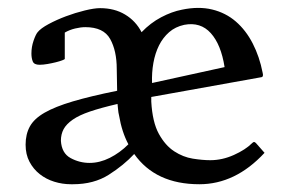

<svg xmlns="http://www.w3.org/2000/svg" viewBox="-20 -463 737 495"><path d="M370 -201Q373 -148 389.5 -118Q406 -88 429 -73Q452 -58 477 -54Q502 -50 522 -50Q553 -50 583 -63.5Q613 -77 630 -94Q633 -97 635 -97Q637 -97 640 -94L662 -69Q587 12 494 12Q381 12 326 -66Q299 -37 260.5 -12.5Q222 12 168 12H163Q141 12 120 5.5Q99 -1 82.5 -14Q66 -27 56 -46Q46 -65 46 -90Q46 -117 57 -137Q68 -157 95 -172.5Q122 -188 167.5 -201.5Q213 -215 282 -229L281 -285Q281 -332 264 -362.5Q247 -393 200 -393Q188 -393 173.5 -389.5Q159 -386 147 -379V-311Q147 -310 140.5 -307.5Q134 -305 124 -302.5Q114 -300 102.5 -298Q91 -296 82 -296Q68 -296 64.5 -304.5Q61 -313 61 -325Q61 -342 66.5 -358Q72 -374 77 -380Q85 -390 105.5 -401Q126 -412 150 -421Q174 -430 198.5 -436Q223 -442 238 -442Q275 -442 302.5 -425.5Q330 -409 345 -380Q368 -404 395.5 -418.5Q423 -433 449 -438Q492 -447 527 -438.5Q562 -430 588 -407.5Q614 -385 631.5 -351Q649 -317 657 -276Q660 -265 654 -264L370 -213ZM559 -290Q550 -348 523.5 -377.5Q497 -407 455 -399Q432 -394 416 -380Q400 -366 390 -346Q380 -326 375.5 -301Q371 -276 372 -249ZM211 -43Q237 -43 263 -56Q289 -69 311 -91Q294 -123 287 -165Q285 -173 284.5 -180Q284 -187 283 -195Q240 -185 212 -175.5Q184 -166 167.5 -154.5Q151 -143 144 -130Q137 -117 137 -100Q139 -68 162 -55.5Q185 -43 211 -43Z"/></svg>

Font: Lusitana
Style: Regular
Weight: 400
Designer: Ana Paula Megda
Foundry: Ana Paula Megda
Version: Version 1.000; ttfautohint (v1.1) -l 8 -r 50 -G 200 -x 14 -D